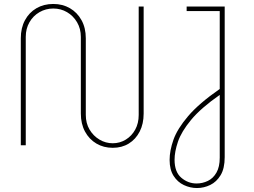

<svg xmlns="http://www.w3.org/2000/svg" viewBox="-20 -733 1281 969"><path d="M549 13Q503 13 466.5 -8.5Q430 -30 409 -69Q388 -108 388 -160V-547Q388 -588 369 -620.5Q350 -653 318.5 -671.5Q287 -690 249 -690Q211 -690 179 -671.5Q147 -653 128.5 -620.5Q110 -588 110 -547V0H85V-540Q85 -592 106 -631Q127 -670 164 -691.5Q201 -713 249 -713Q296 -713 333 -691.5Q370 -670 391.5 -631Q413 -592 413 -540V-153Q413 -111 432 -79Q451 -47 482 -28.5Q513 -10 549 -10Q585 -10 615 -28.5Q645 -47 662.5 -79Q680 -111 680 -153V-700H705V-160Q705 -108 685 -69Q665 -30 630 -8.5Q595 13 549 13ZM974 216Q940 216 908 201Q876 186 856 154.5Q836 123 836 74Q836 27 855.5 -28Q875 -83 929.5 -147Q984 -211 1089 -284V-677H922V-700H1114V60Q1114 117 1093.5 151Q1073 185 1041 200.5Q1009 216 974 216ZM972 193Q1002 193 1029 180Q1056 167 1072.5 138Q1089 109 1089 63V-254Q993 -187 944 -127.5Q895 -68 878 -17.5Q861 33 861 73Q861 135 895 164Q929 193 972 193Z"/></svg>

Font: MuseoModerno Thin Thin
Style: Regular
Weight: 250
Version: Version 1.003